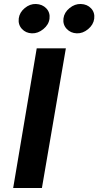

<svg xmlns="http://www.w3.org/2000/svg" viewBox="-20 -942 493 962"><path d="M74 -850Q70 -819 89.5 -797.5Q109 -776 140 -775Q170 -774 197 -796Q224 -818 228 -848Q232 -879 212 -900Q192 -921 160 -922Q130 -923 104 -901.5Q78 -880 74 -850ZM298 -850Q294 -819 314 -797.5Q334 -776 365 -775Q395 -774 421.5 -796Q448 -818 452 -848Q456 -879 436.5 -900Q417 -921 385 -922Q355 -923 328.5 -901.5Q302 -880 298 -850ZM164 -700 46 0H190L310 -700Z"/></svg>

Font: Jost* 600 Semi Italic
Style: Italic
Weight: 600
Italic angle: -10°
Version: Version 3.200; ttfautohint (v0.97) -l 8 -r 50 -G 200 -x 14 -